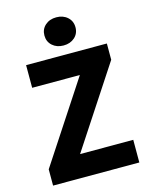

<svg xmlns="http://www.w3.org/2000/svg" viewBox="-126 -935 793 1015"><g transform="rotate(-15 270.5 -427.5)"><path d="M36 0V-89L324 -528H63V-652H505V-563L217 -124H508V0ZM282 -701Q245 -701 221 -722.5Q197 -744 197 -778Q197 -812 221 -833.5Q245 -855 282 -855Q319 -855 343 -833.5Q367 -812 367 -778Q367 -744 343 -722.5Q319 -701 282 -701Z"/></g></svg>

Font: Font
Style: ¶
Weight: 700
Designer: Paul D. Hunt
Foundry: Adobe Systems Incorporated
Version: Version 3.000